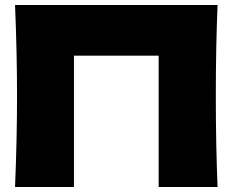

<svg xmlns="http://www.w3.org/2000/svg" viewBox="-20 -746 928 766"><path d="M841 -363Q841 -169 848 0H613V-524H275V0H40Q48 -194 48 -363Q48 -532 40 -726H848Q841 -557 841 -363Z"/></svg>

Font: Mantou Sans
Style: Regular
Weight: 400
Designer: Mant0u / artakana
Foundry: Mant0u / artakana
Version: Version 1.001;October 22, 2023;FontCreator 14.0.0.2901 64-bi